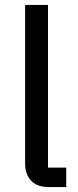

<svg xmlns="http://www.w3.org/2000/svg" viewBox="-20 -760 318 780"><path d="M179 0Q131 0 106.5 -26Q82 -52 82 -95V-740H175V-79H249V0Z"/></svg>

Font: IBM Plex Sans Arabic Text
Style: Regular
Weight: 450
Designer: Mike Abbink, Paul van der Laan, Pieter van Rosmalen, Wael Morcos, Khajak Apelian
Foundry: Bold Monday
Version: Version 1.2